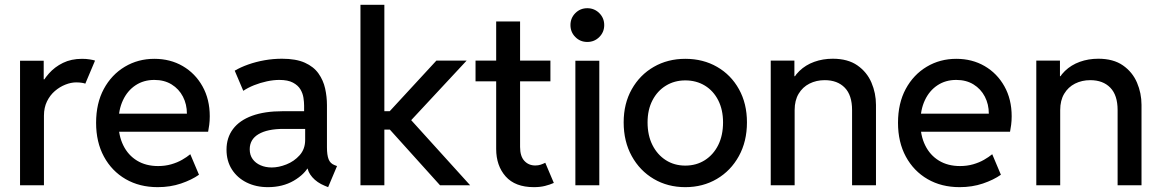

<svg xmlns="http://www.w3.org/2000/svg" viewBox="-20 -772 4836 800"><path d="M63.5 0V-519H162.1V-441.4H175.8L146 -408.2Q159.7 -438.5 183.8 -465.8Q208 -493.2 242.4 -510Q276.9 -526.9 321.8 -526.9Q339.4 -526.9 354.5 -524.4Q369.6 -522 376 -519.5L335.4 -423.3Q332 -425.3 321.3 -427Q310.5 -428.7 297.4 -428.7Q275.9 -428.7 252.4 -419.4Q229 -410.2 208.7 -392.8Q188.5 -375.5 175.8 -349.6Q163.1 -323.7 163.1 -290V0Z M637.2 7.8Q561.5 7.8 503.7 -25.6Q445.8 -59.1 413.1 -119.4Q380.4 -179.7 380.4 -260.3Q380.4 -341.8 412.6 -401.4Q444.8 -460.9 500 -493.9Q555.2 -526.9 623 -526.9Q689.5 -526.9 741.5 -496.6Q793.5 -466.3 823.7 -412.4Q854 -358.4 854 -287.6Q854 -268.1 851.8 -251.7Q849.6 -235.4 847.2 -223.1H455.6V-298.3H758.8Q758.8 -337.4 742.2 -369.4Q725.6 -401.4 695.1 -420.2Q664.6 -439 623 -439Q578.6 -439 544.9 -416.7Q511.2 -394.5 492.4 -354.5Q473.6 -314.5 473.6 -261.2Q473.6 -207 493.7 -166.3Q513.7 -125.5 550.8 -102.8Q587.9 -80.1 638.7 -80.1Q668 -80.1 693.4 -87.4Q718.8 -94.7 738.8 -106.2Q758.8 -117.7 772.9 -129.4L809.1 -43.9Q778.8 -22.5 734.1 -7.3Q689.5 7.8 637.2 7.8Z M1096.2 7.8Q1046.9 7.8 1007.8 -11.5Q968.8 -30.8 946.3 -65.9Q923.8 -101.1 923.8 -148.4Q923.8 -198.2 950.9 -234.4Q978 -270.5 1030.3 -289.6Q1082.5 -308.6 1157.2 -308.6H1267.6V-234.9H1161.6Q1094.2 -234.9 1057.4 -213.1Q1020.5 -191.4 1020.5 -149.9Q1020.5 -126 1032.7 -109.1Q1044.9 -92.3 1065.7 -83.3Q1086.4 -74.2 1112.3 -74.2Q1141.1 -74.2 1173.3 -86.9Q1205.6 -99.6 1228.5 -125.2Q1251.5 -150.9 1251.5 -189V-242.7L1247.1 -271.5V-332Q1247.1 -346.2 1244.4 -364.5Q1241.7 -382.8 1231.7 -399.7Q1221.7 -416.5 1200.7 -427.7Q1179.7 -439 1143.6 -439Q1119.6 -439 1092 -433.1Q1064.5 -427.2 1038.8 -417Q1013.2 -406.7 993.7 -393.6L958 -477.5Q981.9 -491.7 1014.2 -503.2Q1046.4 -514.6 1082.5 -521Q1118.7 -527.3 1154.8 -527.3Q1213.4 -527.3 1250.2 -510.7Q1287.1 -494.1 1307.1 -465.8Q1327.1 -437.5 1334.7 -403.3Q1342.3 -369.1 1342.3 -334V-158.2Q1342.3 -126.5 1349.1 -108.6Q1356 -90.8 1374 -84L1384.3 -80.1L1347.2 7.8L1333 2Q1300.8 -11.2 1281.2 -33.7Q1261.7 -56.2 1260.7 -78.6L1279.8 -69.3H1244.6L1268.6 -83Q1250 -45.9 1203.9 -19Q1157.7 7.8 1096.2 7.8Z M1481.9 0V-752H1581.5V-308.6H1623.5L1583 -286.1L1798.3 -519.5H1924.3L1668 -244.1V-299.3L1939 0H1813.5L1582.5 -256.3L1623.5 -231.9H1581.5V0Z M2204.6 7.8Q2126.5 7.8 2086.9 -36.9Q2047.4 -81.5 2047.4 -151.4V-682.6H2147V-159.7Q2147 -121.1 2164.8 -101.8Q2182.6 -82.5 2210.4 -82.5Q2222.7 -82.5 2232.9 -85.9Q2243.2 -89.4 2252 -93.8L2287.6 -9.8Q2271 -2.4 2250.7 2.7Q2230.5 7.8 2204.6 7.8ZM1961.4 -433.1V-519.5H2273.4V-433.1Z M2377.4 0V-519H2477.1V0ZM2427.2 -597.2Q2397.5 -597.2 2377.2 -617.7Q2356.9 -638.2 2356.9 -667.5Q2356.9 -696.8 2377.2 -717.3Q2397.5 -737.8 2427.2 -737.8Q2456.5 -737.8 2477.1 -717.3Q2497.6 -696.8 2497.6 -667.5Q2497.6 -638.2 2477.1 -617.7Q2456.5 -597.2 2427.2 -597.2Z M2835.4 7.8Q2762.2 7.8 2704.1 -26.4Q2646 -60.5 2612.3 -121.6Q2578.6 -182.6 2578.6 -262.2Q2578.6 -340.3 2612.3 -400.1Q2646 -460 2704.1 -493.4Q2762.2 -526.9 2835.4 -526.9Q2909.7 -526.9 2967.8 -493.4Q3025.9 -460 3059.1 -400.1Q3092.3 -340.3 3092.3 -262.2Q3092.3 -182.6 3058.6 -121.6Q3024.9 -60.5 2966.8 -26.4Q2908.7 7.8 2835.4 7.8ZM2835.4 -82Q2881.3 -82 2917 -104.7Q2952.6 -127.4 2972.7 -167.7Q2992.7 -208 2992.7 -262.2Q2992.7 -314.5 2972.7 -354Q2952.6 -393.6 2917 -415.3Q2881.3 -437 2835.4 -437Q2790.5 -437 2754.9 -415.3Q2719.2 -393.6 2698.7 -354.2Q2678.2 -314.9 2678.2 -262.2Q2678.2 -208 2698.5 -167.7Q2718.8 -127.4 2754.2 -104.7Q2789.6 -82 2835.4 -82Z M3191.4 0V-519.5H3290V-454.6H3310.1L3272.5 -414.6Q3284.7 -451.2 3310.8 -476.3Q3336.9 -501.5 3372.8 -514.4Q3408.7 -527.3 3449.7 -527.3Q3512.7 -527.3 3552.5 -499.5Q3592.3 -471.7 3611.1 -427.7Q3629.9 -383.8 3629.9 -335V0H3530.3V-313.5Q3530.3 -375.5 3499.8 -406.7Q3469.2 -438 3416.5 -438Q3381.3 -438 3352.8 -423.6Q3324.2 -409.2 3307.6 -381.3Q3291 -353.5 3291 -313.5V0Z M3978.5 7.8Q3902.8 7.8 3845 -25.6Q3787.1 -59.1 3754.4 -119.4Q3721.7 -179.7 3721.7 -260.3Q3721.7 -341.8 3753.9 -401.4Q3786.1 -460.9 3841.3 -493.9Q3896.5 -526.9 3964.4 -526.9Q4030.8 -526.9 4082.8 -496.6Q4134.8 -466.3 4165 -412.4Q4195.3 -358.4 4195.3 -287.6Q4195.3 -268.1 4193.1 -251.7Q4190.9 -235.4 4188.5 -223.1H3796.9V-298.3H4100.1Q4100.1 -337.4 4083.5 -369.4Q4066.9 -401.4 4036.4 -420.2Q4005.9 -439 3964.4 -439Q3919.9 -439 3886.2 -416.7Q3852.5 -394.5 3833.7 -354.5Q3814.9 -314.5 3814.9 -261.2Q3814.9 -207 3835 -166.3Q3855 -125.5 3892.1 -102.8Q3929.2 -80.1 3980 -80.1Q4009.3 -80.1 4034.7 -87.4Q4060.1 -94.7 4080.1 -106.2Q4100.1 -117.7 4114.3 -129.4L4150.4 -43.9Q4120.1 -22.5 4075.4 -7.3Q4030.8 7.8 3978.5 7.8Z M4297.9 0V-519.5H4396.5V-454.6H4416.5L4378.9 -414.6Q4391.1 -451.2 4417.2 -476.3Q4443.4 -501.5 4479.2 -514.4Q4515.1 -527.3 4556.2 -527.3Q4619.1 -527.3 4658.9 -499.5Q4698.7 -471.7 4717.5 -427.7Q4736.3 -383.8 4736.3 -335V0H4636.7V-313.5Q4636.7 -375.5 4606.2 -406.7Q4575.7 -438 4522.9 -438Q4487.8 -438 4459.2 -423.6Q4430.7 -409.2 4414.1 -381.3Q4397.5 -353.5 4397.5 -313.5V0Z"/></svg>

Font: Reddit Sans Medium
Style: Regular
Weight: 500
Designer: Stephen Hutchings
Foundry: Reddit
Version: Version 1.014